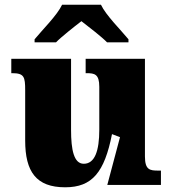

<svg xmlns="http://www.w3.org/2000/svg" viewBox="-20 -786 731 816"><path d="M127 -606H218C239 -628 296 -673 326 -696C356 -673 414 -628 435 -606H526V-619C495 -657 430 -721 409 -766H244C223 -721 158 -657 127 -619ZM257 10C372 10 424 -54 456 -216L490 -203L436 0H664V-61H652C617 -61 596 -64 596 -121V-536H344V-475H348C382 -475 402 -471 402 -417V-235C402 -145 383 -90 336 -90C294 -90 282 -149 282 -234V-536H28V-475H32C83 -475 87 -459 87 -402V-189C87 -56 134 10 257 10Z"/></svg>

Font: UArctic Serif Black
Style: Regular
Weight: 900
Designer: Customization by Puisto advertising & original work Monotype Design Team
Foundry: Monotype Imaging Inc.
Version: Version 2.004